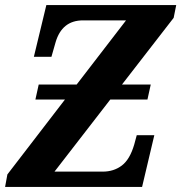

<svg xmlns="http://www.w3.org/2000/svg" viewBox="-20 -734 712 754"><path d="M0 0 9 -49 235 -343H119L132 -402H281L475 -654H306Q223 -654 198 -567L182 -511H113L162 -714H672L662 -664L459 -402H572L559 -343H413L194 -60H383Q427 -60 458.5 -84Q490 -108 507 -166L517 -203H586L538 0Z"/></svg>

Font: Noto Serif SemiCondensed
Style: Bold Italic
Weight: 700
Width: 4
Italic angle: -12°
Designer: Monotype Design Team
Foundry: Monotype Imaging Inc.
Version: Version 2.014